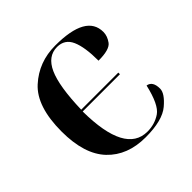

<svg xmlns="http://www.w3.org/2000/svg" viewBox="-147 -684 831 831"><g transform="rotate(-45 268.5 -269.0)"><path d="M294 10Q397 10 442 -28Q487 -66 487 -95Q487 -141 455 -146Q433 -50 397.5 -26Q362 -2 317 -2Q182 -2 180 -262H408V-272H181Q185 -412 213.5 -475Q242 -538 299 -538Q346 -538 365 -495Q384 -452 384 -369Q452 -369 469.5 -393Q487 -417 487 -442Q487 -548 298 -548Q197 -548 125.5 -483Q54 -418 54 -265Q54 -126 118.5 -58Q183 10 294 10Z"/></g></svg>

Font: Noto Serif Display Semi
Style: Regular
Weight: 600
Designer: Monotype Design Team
Foundry: Monotype Imaging Inc.
Version: Version 1.900